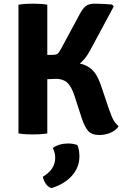

<svg xmlns="http://www.w3.org/2000/svg" viewBox="-20 -708 657 1019"><path d="M78 -683Q96.5 -686.5 118.5 -687.5Q140.5 -688.5 154.5 -688.5Q170 -688.5 191.2 -687.5Q212.5 -686.5 231 -683V0Q212.5 3.5 191.2 4.5Q170 5.5 154.5 5.5Q140.5 5.5 118.5 4.5Q96.5 3.5 78 0ZM609.5 -37.5Q594.5 -15.5 566.5 -3.5Q538.5 8.5 508 8.5Q466.5 8.5 447.8 -13.2Q429 -35 414.5 -79L375 -200.5Q359 -249 337 -269.2Q315 -289.5 278 -289.5Q256.5 -289.5 224.2 -287.5Q192 -285.5 153.5 -281.5V-375.5H348.5Q404.5 -375.5 436.8 -359.8Q469 -344 486.5 -317Q504 -290 515.5 -255.5L558.5 -128.5Q573 -86.5 582.8 -69.8Q592.5 -53 609.5 -37.5ZM404 -634.5Q418.5 -662 434.5 -675.2Q450.5 -688.5 484 -688.5Q502.5 -688.5 527.5 -687.2Q552.5 -686 575 -684L583.5 -673.5L458 -440Q430.5 -388 387.8 -358.2Q345 -328.5 274.5 -328.5H153.5V-414.5Q180 -415.5 207.2 -416Q234.5 -416.5 260.5 -417Q279 -417 286.8 -423.8Q294.5 -430.5 304.5 -450ZM390.5 61.5Q395.5 72 398.5 88.8Q401.5 105.5 401.5 121.5Q401.5 180.5 361.5 225Q321.5 269.5 253 290.5Q235 284.5 223.2 267.8Q211.5 251 207.5 230Q273 191 273 130Q273 117 269.8 103.5Q266.5 90 260 77.5Q293.5 53.5 342.5 53.5Q366.5 53.5 390.5 61.5Z"/></svg>

Font: Signika Negative Light
Style: Bold
Weight: 700
Version: Version 2.001